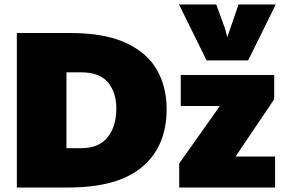

<svg xmlns="http://www.w3.org/2000/svg" viewBox="-20 -835 1276 855"><path d="M55 0V-688H294Q444 -688 538.5 -645Q633 -602 677.5 -526Q722 -450 722 -349Q722 -184 613.5 -92Q505 0 284 0ZM276 -175H340Q420 -175 459 -223.5Q498 -272 498 -351Q498 -424 460.5 -468.5Q423 -513 340 -513H276ZM778 0V-107L959 -363H785V-501H1201V-393L1029 -138H1205V0ZM900 -566 777 -815H943L982 -708L992 -669Q998 -687 1007.5 -714Q1017 -741 1026.5 -769Q1036 -797 1042 -815H1208L1085 -566Z"/></svg>

Font: Paytone One
Style: Regular
Weight: 400
Designer: Vernon Adams
Foundry: Vernon Adams
Version: Version 1.002; ttfautohint (v1.8.4.7-5d5b);gftools[0.9.23]